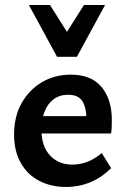

<svg xmlns="http://www.w3.org/2000/svg" viewBox="-20 -731 503 764"><path d="M243 13Q183 13 136 -11.5Q89 -36 62.5 -83Q36 -130 36 -196Q36 -267 66 -320.5Q96 -374 147 -404Q198 -434 262 -434Q343 -434 384 -385Q425 -336 425 -253Q425 -242 424.5 -227.5Q424 -213 422 -200H324V-255Q324 -302 308 -328Q292 -354 251 -354Q218 -354 194 -336.5Q170 -319 157.5 -287.5Q145 -256 145 -214Q145 -149 179 -112.5Q213 -76 268 -76Q299 -76 328.5 -87.5Q358 -99 385 -122L422 -62Q393 -33 362 -16.5Q331 0 301 6.5Q271 13 243 13ZM92 -200 105 -269H409V-200ZM207 -505 228 -575 314 -711H398L286 -505ZM207 -505 95 -711H179L266 -573L286 -505Z"/></svg>

Font: Ysabeau Office
Style: Bold
Weight: 700
Designer: Christian Thalmann (Catharsis Fonts)
Version: Version 2.001;gftools[0.9.30]; featfreeze: tnum,lnum,ss02